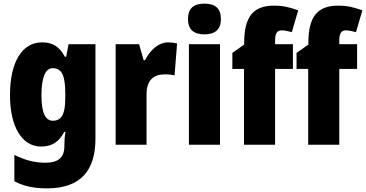

<svg xmlns="http://www.w3.org/2000/svg" viewBox="-20 -796 2013 1056"><path d="M211 -563C102 -563 35 -456 35 -273C35 -96 102 10 206 10C269 10 305 -18 334 -71H340C336 -49 334 -17 334 3V10C334 73 296 99 231 99C171 99 120 86 59 56V201C111 228 166 240 238 240C423 240 505 143 505 -34V-553H357L344 -484H337C306 -540 270 -563 211 -563ZM270 -421C321 -421 339 -378 339 -283V-256C339 -171 320 -132 271 -132C229 -132 208 -176 208 -271C208 -372 230 -421 270 -421Z M905 -563C848 -563 801 -513 778 -465H770L745 -553H616V0H786V-276C786 -357 826 -387 886 -387C911 -387 927 -385 940 -381L954 -557C937 -561 921 -563 905 -563Z M1104 -776C1046 -776 1014 -751 1014 -691C1014 -632 1048 -607 1104 -607C1161 -607 1195 -632 1195 -691C1195 -751 1163 -776 1104 -776ZM1190 -553H1019V0H1190Z M1591 -417V-553H1493V-572C1493 -612 1504 -629 1528 -629C1548 -629 1567 -624 1585 -619L1620 -739C1570 -757 1536 -765 1488 -765C1374 -765 1323 -706 1323 -560V-551L1258 -505V-417H1322V0H1493V-417Z M1944 -417V-553H1846V-572C1846 -612 1857 -629 1881 -629C1901 -629 1920 -624 1938 -619L1973 -739C1923 -757 1889 -765 1841 -765C1727 -765 1676 -706 1676 -560V-551L1611 -505V-417H1675V0H1846V-417Z"/></svg>

Font: Noto Sans Thai Looped Condensed Black
Style: Regular
Weight: 900
Width: 3
Designer: Sasikarn Vongin, Ben Mitchell
Foundry: The Fontpad Ltd
Version: Version 1.001